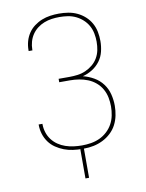

<svg xmlns="http://www.w3.org/2000/svg" viewBox="-98 -811 796 1050"><g transform="rotate(-10 300.0 -286.5)"><path d="M290 170V8H301Q275 8 249.5 4.5Q224 1 200.5 -8Q177 -17 155.5 -31.5Q134 -46 119 -67Q104 -88 96.5 -112.5Q89 -137 89 -163V-165H110V-163Q110 -140 117 -117.5Q124 -95 138 -76.5Q152 -58 171 -45Q190 -32 212 -24.5Q234 -17 257 -14Q280 -11 303 -11Q328 -11 353 -15Q378 -19 401 -29.5Q424 -40 443 -57.5Q462 -75 474 -97Q486 -119 491 -144Q496 -169 496 -194Q496 -219 491 -244Q486 -269 473.5 -291Q461 -313 441.5 -329.5Q422 -346 398.5 -355.5Q375 -365 350 -369Q325 -373 300 -373H240V-392H300Q323 -392 346 -395Q369 -398 390.5 -407.5Q412 -417 430 -432Q448 -447 459.5 -467Q471 -487 475.5 -509.5Q480 -532 480 -556Q480 -579 475.5 -602Q471 -625 460 -645Q449 -665 431.5 -681Q414 -697 393 -707Q372 -717 349 -720.5Q326 -724 303 -724Q281 -724 259.5 -721Q238 -718 217.5 -710Q197 -702 179.5 -688.5Q162 -675 150 -657Q138 -639 132 -617.5Q126 -596 126 -575V-570H105V-575Q105 -600 111.5 -623.5Q118 -647 131.5 -667.5Q145 -688 165 -703Q185 -718 207.5 -727Q230 -736 254.5 -739.5Q279 -743 303 -743Q329 -743 354.5 -739Q380 -735 403.5 -724Q427 -713 446.5 -695.5Q466 -678 478.5 -655.5Q491 -633 496 -607.5Q501 -582 501 -556Q501 -527 494 -498Q487 -469 469.5 -445.5Q452 -422 426.5 -406Q401 -390 373 -383Q405 -375 433.5 -358.5Q462 -342 481.5 -316Q501 -290 509 -258Q517 -226 517 -194Q517 -167 511.5 -140Q506 -113 493.5 -89Q481 -65 460.5 -46Q440 -27 415.5 -15Q391 -3 364.5 2.5Q338 8 310 8V170Z"/></g></svg>

Font: Iosevka Thin Extended
Style: Regular
Weight: 100
Width: 7
Monospace: yes
Designer: Belleve Invis
Foundry: Belleve Invis
Version: Version 32.5.0; ttfautohint (v1.8.4)